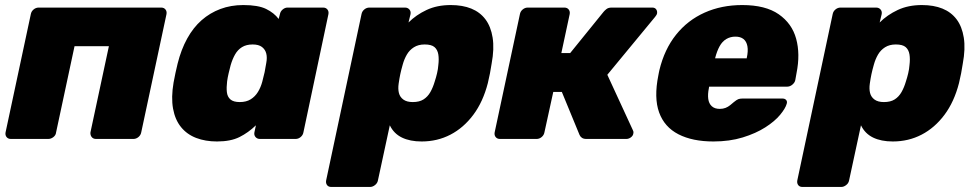

<svg xmlns="http://www.w3.org/2000/svg" viewBox="-20 -550 3841 760"><path d="M23 0Q12 0 6 -7.5Q0 -15 2 -26L102 -494Q104 -505 113 -512.5Q122 -520 133 -520H618Q629 -520 635 -512.5Q641 -505 639 -494L539 -26Q537 -15 528 -7.5Q519 0 508 0H360Q349 0 343 -7.5Q337 -15 338 -26L411 -367H275L202 -26Q201 -15 191.5 -7.5Q182 0 171 0Z M839 10Q793 10 756.5 -4Q720 -18 696.5 -47Q673 -76 665 -120Q657 -164 667 -223Q671 -245 674.5 -261Q678 -277 683 -298Q697 -354 721 -397.5Q745 -441 778 -470Q811 -499 852.5 -514.5Q894 -530 943 -530Q1002 -530 1033.5 -514.5Q1065 -499 1083 -475L1088 -494Q1090 -505 1099 -512.5Q1108 -520 1118 -520H1259Q1270 -520 1276 -512.5Q1282 -505 1280 -494L1181 -26Q1179 -15 1170 -7.5Q1161 0 1150 0H1009Q998 0 991.5 -7.5Q985 -15 987 -26L993 -54Q963 -25 928 -7.5Q893 10 839 10ZM929 -146Q955 -146 972.5 -157Q990 -168 1001 -186Q1012 -204 1018 -226Q1024 -248 1027.5 -264.5Q1031 -281 1034 -301Q1038 -322 1034 -338Q1030 -354 1017 -364Q1004 -374 980 -374Q955 -374 938 -363.5Q921 -353 910.5 -334.5Q900 -316 893 -292Q889 -277 885 -260Q881 -243 879 -228Q876 -204 878 -185.5Q880 -167 892 -156.5Q904 -146 929 -146Z M1291 190Q1280 190 1274.5 182.5Q1269 175 1271 164L1411 -494Q1413 -505 1422 -512.5Q1431 -520 1442 -520H1583Q1594 -520 1600.5 -512.5Q1607 -505 1605 -494L1597 -461Q1627 -491 1668.5 -510.5Q1710 -530 1764 -530Q1811 -530 1845.5 -516Q1880 -502 1901.5 -473.5Q1923 -445 1930 -401Q1937 -357 1926 -298Q1923 -277 1919.5 -260Q1916 -243 1911 -221Q1892 -147 1853.5 -95.5Q1815 -44 1763 -17Q1711 10 1649 10Q1603 10 1571 -5.5Q1539 -21 1523 -54L1476 164Q1474 175 1464.5 182.5Q1455 190 1445 190ZM1614 -146Q1640 -146 1656.5 -156.5Q1673 -167 1683.5 -185.5Q1694 -204 1701 -228Q1706 -243 1710 -260Q1714 -277 1715 -292Q1718 -316 1715 -334.5Q1712 -353 1700 -363.5Q1688 -374 1661 -374Q1636 -374 1618.5 -363Q1601 -352 1590.5 -334Q1580 -316 1574 -294Q1568 -273 1564.5 -256.5Q1561 -240 1558 -219Q1555 -198 1559 -182Q1563 -166 1576.5 -156Q1590 -146 1614 -146Z M1959 0Q1948 0 1942 -7.5Q1936 -15 1938 -26L2038 -494Q2040 -505 2049 -512.5Q2058 -520 2069 -520H2214Q2225 -520 2231 -512.5Q2237 -505 2235 -494L2202 -340H2237L2369 -503Q2373 -508 2380.5 -514Q2388 -520 2401 -520H2562Q2572 -520 2577 -513.5Q2582 -507 2581 -498Q2580 -491 2573 -483L2384 -254L2485 -35Q2486 -33 2487 -30Q2488 -27 2487 -22Q2486 -13 2477.5 -6.5Q2469 0 2459 0H2301Q2290 0 2283.5 -4.5Q2277 -9 2274 -16L2204 -186H2170L2135 -26Q2133 -15 2124 -7.5Q2115 0 2104 0Z M2804 10Q2721 10 2665.5 -18.5Q2610 -47 2589 -105Q2568 -163 2586 -252Q2587 -256 2588 -262.5Q2589 -269 2590 -272Q2610 -355 2656 -412.5Q2702 -470 2769 -500Q2836 -530 2918 -530Q3010 -530 3062.5 -493.5Q3115 -457 3131.5 -396.5Q3148 -336 3133 -261L3128 -233Q3126 -223 3116.5 -215Q3107 -207 3096 -207H2787Q2787 -207 2786.5 -205Q2786 -203 2786 -201Q2781 -177 2783.5 -158.5Q2786 -140 2797.5 -129.5Q2809 -119 2829 -119Q2842 -119 2852 -123Q2862 -127 2870 -133.5Q2878 -140 2885 -146Q2896 -155 2902.5 -157.5Q2909 -160 2920 -160H3077Q3087 -160 3092 -154Q3097 -148 3094 -139Q3089 -121 3068 -95.5Q3047 -70 3009.5 -46Q2972 -22 2920 -6Q2868 10 2804 10ZM2811 -319H2936V-321Q2942 -348 2938.5 -367Q2935 -386 2923 -395.5Q2911 -405 2891 -405Q2871 -405 2855 -395.5Q2839 -386 2828.5 -367Q2818 -348 2811 -321Z M3156 190Q3145 190 3139.5 182.5Q3134 175 3136 164L3276 -494Q3278 -505 3287 -512.5Q3296 -520 3307 -520H3448Q3459 -520 3465.5 -512.5Q3472 -505 3470 -494L3462 -461Q3492 -491 3533.5 -510.5Q3575 -530 3629 -530Q3676 -530 3710.5 -516Q3745 -502 3766.5 -473.5Q3788 -445 3795 -401Q3802 -357 3791 -298Q3788 -277 3784.5 -260Q3781 -243 3776 -221Q3757 -147 3718.5 -95.5Q3680 -44 3628 -17Q3576 10 3514 10Q3468 10 3436 -5.5Q3404 -21 3388 -54L3341 164Q3339 175 3329.5 182.5Q3320 190 3310 190ZM3479 -146Q3505 -146 3521.5 -156.5Q3538 -167 3548.5 -185.5Q3559 -204 3566 -228Q3571 -243 3575 -260Q3579 -277 3580 -292Q3583 -316 3580 -334.5Q3577 -353 3565 -363.5Q3553 -374 3526 -374Q3501 -374 3483.5 -363Q3466 -352 3455.5 -334Q3445 -316 3439 -294Q3433 -273 3429.5 -256.5Q3426 -240 3423 -219Q3420 -198 3424 -182Q3428 -166 3441.5 -156Q3455 -146 3479 -146Z"/></svg>

Font: Rubik ExtraBold
Style: Italic
Weight: 800
Italic angle: -12°
Designer: Hubert and Fischer
Foundry: Hubert and Fischer
Version: Version 2.300;gftools[0.9.30]